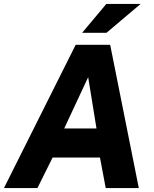

<svg xmlns="http://www.w3.org/2000/svg" viewBox="-35 -949 778 969"><path d="M-15 0 347 -723H521L665.5 0H498.5L469.5 -154H230.5L154 0ZM289 -300.5H452L410 -559.5ZM379.5 -783.5 501.5 -929H674.5L502.5 -783.5Z"/></svg>

Font: Public Sans Thin ExtraBold
Style: Italic
Weight: 800
Italic angle: -8°
Version: Version 2.001